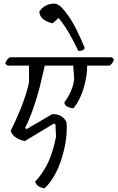

<svg xmlns="http://www.w3.org/2000/svg" viewBox="-20 -935 649 1059"><path d="M461 -573Q461 -517 442 -451Q423 -385 386 -338Q364 -339 349.5 -348Q335 -357 335 -370Q383 -436 389 -500L384 -573H227Q210 -498 199 -454Q188 -410 165.5 -343.5Q143 -277 118 -229L127 -223L267 -305Q325 -308 347 -260Q354 -169 320.5 -62Q287 45 226 104Q182 97 174 67Q223 13 248.5 -45.5Q274 -104 289 -180L286 -248L278 -254L117 -157Q88 -162 66 -177.5Q44 -193 39 -214Q116 -368 140 -480V-573H21L9 -584Q16 -608 34 -619H597L609 -608Q602 -584 584 -573ZM280 -915Q306 -915 341 -869.5Q376 -824 400.5 -774.5Q425 -725 447 -672Q445 -654 412 -654Q358 -770 303 -836L270 -806Q198 -824 197 -872Q228 -915 280 -915Z"/></svg>

Font: Tillana
Style: Regular
Weight: 400
Designer: Lipi Raval (Devanagari, Latin), Jonny Pinhorn (Latin)
Foundry: Indian Type Foundry
Version: Version 2.002;PS 1.0;hotconv 1.0.79;makeotf.lib2.5.61930; tt